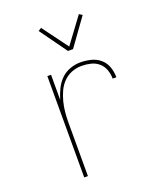

<svg xmlns="http://www.w3.org/2000/svg" viewBox="-139 -838 777 926"><g transform="rotate(-20 250.0 -374.5)"><path d="M132 0V-520H151V-391Q159 -418 171 -443Q183 -468 202.5 -488Q222 -508 249 -518Q276 -528 303 -528Q330 -528 357 -521.5Q384 -515 404.5 -497.5Q425 -480 434 -454Q443 -428 443 -401H424Q424 -424 416 -446.5Q408 -469 390.5 -484Q373 -499 350 -504.5Q327 -510 303 -510Q277 -510 252.5 -500.5Q228 -491 209.5 -472Q191 -453 180 -429Q169 -405 162.5 -379.5Q156 -354 153.5 -328Q151 -302 151 -276V0ZM267 -600 167 -739 183 -749 280 -618 377 -749 393 -739 293 -600Z"/></g></svg>

Font: Iosevka SS18 Thin
Style: Regular
Weight: 100
Monospace: yes
Designer: Belleve Invis
Foundry: Belleve Invis
Version: Version 25.1.1; ttfautohint (v1.8.4)